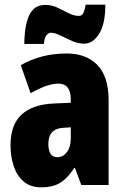

<svg xmlns="http://www.w3.org/2000/svg" viewBox="-20 -792 534 822"><path d="M266 -563Q349 -563 397 -513.5Q445 -464 445 -363V0H328L301 -73H298Q271 -31 239.5 -10.5Q208 10 156 10Q109 10 80 -16Q51 -42 38 -83Q25 -124 25 -169Q25 -258 72.5 -301.5Q120 -345 211 -349L283 -352V-366Q283 -434 230 -434Q183 -434 111 -393L69 -513Q110 -537 159.5 -550Q209 -563 266 -563ZM253 -245Q187 -242 187 -176Q187 -119 226 -119Q250 -119 266.5 -141Q283 -163 283 -198V-247ZM84 -604Q84 -627 87 -655.5Q90 -684 98.5 -710.5Q107 -737 125 -754Q143 -771 173 -771Q201 -771 225.5 -759.5Q250 -748 273 -736Q296 -724 318 -724Q331 -724 337 -736.5Q343 -749 347 -772H431Q431 -690 404.5 -647.5Q378 -605 340 -605Q314 -605 287.5 -617Q261 -629 237.5 -640.5Q214 -652 197 -652Q189 -652 179.5 -641.5Q170 -631 168 -604Z"/></svg>

Font: Noto Sans Malayalam ExtraCondensed Black
Style: Regular
Weight: 900
Width: 2
Designer: Jelle Bosma - Monotype Design Team
Foundry: Monotype Imaging Inc.
Version: Version 2.104; ttfautohint (v1.8.4.7-5d5b)